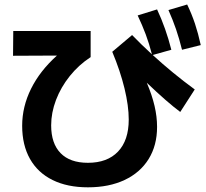

<svg xmlns="http://www.w3.org/2000/svg" viewBox="-20 -800 904 841"><path d="M77.1 -249Q77.1 -333 116.2 -411.6Q155.3 -490.2 229.5 -556.6L37.1 -555.7L38.1 -664.1H377V-549.8Q324.7 -515.6 285.6 -466.8Q246.6 -418 225.3 -362.1Q204.1 -306.2 204.1 -251Q204.1 -171.4 245.4 -129.2Q286.6 -86.9 365.2 -86.9Q450.2 -86.9 497.1 -136.2Q543.9 -185.5 543.9 -276.4Q543.9 -335.9 525.4 -412.6Q506.8 -489.3 471.7 -573.2L558.6 -646.5Q596.7 -606.9 645.5 -562Q633.3 -609.4 618.4 -649.2Q603.5 -689 583 -732.4L668 -758.8Q706.5 -676.8 730.5 -582L648.9 -559.1Q736.3 -479 833 -408.2L769.5 -309.6Q712.4 -352.1 623 -437.5Q646 -383.3 657 -335.9Q668 -288.6 668 -244.1Q668 -163.1 631.1 -103.5Q594.2 -43.9 525.9 -11.7Q457.5 20.5 365.2 20.5Q274.9 20.5 210.2 -11.5Q145.5 -43.5 111.3 -104Q77.1 -164.6 77.1 -249ZM717.8 -755.9 799.8 -780.3Q819.8 -738.8 834 -696.3Q848.1 -653.8 859.4 -602.5L777.3 -582Q765.1 -630.9 751 -672.1Q736.8 -713.4 717.8 -755.9Z"/></svg>

Font: Pretendard GOV
Style: Bold
Weight: 700
Designer: Base glyphs from Inter by Rasmus Andersson; Hangeul glyphs from Noto Sans CJK(Source Han Sans) by Jang Soo-young and Kan
Foundry: Kil Hyung-jin
Version: Version 1.309